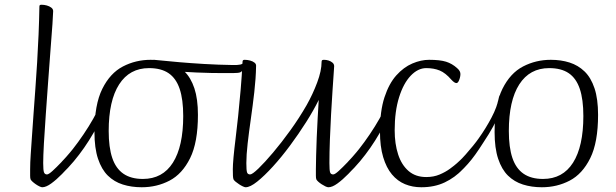

<svg xmlns="http://www.w3.org/2000/svg" viewBox="-20 -776 2596 809"><path d="M158 13Q154 13 146.5 9.5Q139 6 131 0.5Q123 -5 117 -10.5Q111 -16 109 -20Q107 -25 107 -35.5Q107 -46 107 -63Q107 -90 109.5 -126.5Q112 -163 115 -206.5Q118 -250 121.5 -299Q125 -348 129 -402Q133 -456 136.5 -513.5Q140 -571 142.5 -630Q145 -689 146 -748Q146 -752 147.5 -754Q149 -756 155 -756Q166 -756 177 -753Q188 -750 196 -744Q204 -738 204 -729Q204 -718 201 -674.5Q198 -631 193 -568Q188 -505 183 -434Q178 -363 173 -294.5Q168 -226 165 -171.5Q162 -117 162 -89Q162 -58 165.5 -49.5Q169 -41 178 -41Q185 -41 201.5 -56Q218 -71 238 -92Q258 -113 275 -133.5Q292 -154 300 -164Q302 -166 303.5 -168Q305 -170 307 -170Q310 -170 315.5 -160.5Q321 -151 321 -141Q321 -134 318 -131Q306 -115 285.5 -91Q265 -67 241.5 -43Q218 -19 196 -3Q174 13 158 13Z M241 -43Q237 -39 232 -42Q227 -45 225 -53.5Q223 -62 228 -75Q233 -88 249 -104Q264 -119 286.5 -147.5Q309 -176 332 -210Q355 -244 373 -276Q391 -308 398 -330Q401 -336 405 -326Q409 -316 411.5 -302Q414 -288 411 -282Q392 -247 373.5 -215Q355 -183 334.5 -153.5Q314 -124 291 -96.5Q268 -69 241 -43Z M577 13Q534 13 497.5 1.5Q461 -10 434.5 -36Q408 -62 393 -107Q378 -152 378 -219Q378 -335 411 -401.5Q444 -468 498 -496Q552 -524 615 -524Q658 -524 694 -512.5Q730 -501 757 -475Q784 -449 799 -404Q814 -359 814 -292Q814 -176 781 -109.5Q748 -43 694.5 -15Q641 13 577 13ZM582 -22Q665 -22 708.5 -90.5Q752 -159 752 -287Q752 -357 737 -401.5Q722 -446 690.5 -467.5Q659 -489 608 -489Q526 -489 482 -420.5Q438 -352 438 -224Q438 -155 453 -110.5Q468 -66 500 -44Q532 -22 582 -22Z M961 -468Q951 -468 926.5 -468Q902 -468 871 -468.5Q840 -469 808.5 -470.5Q777 -472 752 -473.5Q727 -475 716 -478Q704 -482 685 -489.5Q666 -497 648.5 -505Q631 -513 624 -518.5Q617 -524 629 -524Q632 -524 660.5 -521Q689 -518 735 -514Q781 -510 839.5 -506.5Q898 -503 961 -502Q1003 -501 1004 -512Q1005 -520 1007.5 -518Q1010 -516 1010 -507Q1010 -498 1004 -483Q1001 -476 994 -472Q987 -468 961 -468Z M1015 13Q1011 13 1003.5 9.5Q996 6 987.5 0.5Q979 -5 972.5 -10.5Q966 -16 964 -20Q962 -25 961.5 -35.5Q961 -46 961 -63Q961 -81 964 -114Q967 -147 972.5 -191Q978 -235 983.5 -287.5Q989 -340 994 -398Q999 -456 1002 -516Q1002 -520 1004 -522Q1006 -524 1011 -524Q1022 -524 1033.5 -521Q1045 -518 1052.5 -512Q1060 -506 1059 -497Q1058 -445 1051.5 -388Q1045 -331 1037 -275.5Q1029 -220 1023.5 -171.5Q1018 -123 1018 -89Q1018 -58 1021 -49.5Q1024 -41 1034 -41Q1043 -41 1069 -66Q1095 -91 1130.5 -133Q1166 -175 1203.5 -227Q1241 -279 1272 -333Q1298 -379 1316.5 -428.5Q1335 -478 1335 -515Q1335 -520 1337 -522Q1339 -524 1345 -524Q1355 -524 1364.5 -521Q1374 -518 1381 -512Q1388 -506 1388 -497Q1388 -495 1386 -466.5Q1384 -438 1381 -393Q1378 -348 1375 -294.5Q1372 -241 1370 -187Q1368 -133 1368 -89Q1368 -58 1371 -49.5Q1374 -41 1384 -41Q1391 -41 1407.5 -56Q1424 -71 1444 -92Q1464 -113 1481 -133.5Q1498 -154 1506 -164Q1508 -166 1509.5 -168Q1511 -170 1513 -170Q1516 -170 1521.5 -160.5Q1527 -151 1527 -141Q1527 -138 1526.5 -135.5Q1526 -133 1524 -131Q1512 -115 1491.5 -91Q1471 -67 1447.5 -43Q1424 -19 1402 -3Q1380 13 1364 13Q1359 13 1351.5 9.5Q1344 6 1335.5 0.5Q1327 -5 1321 -10.5Q1315 -16 1313 -20Q1311 -25 1311 -35.5Q1311 -46 1311 -63Q1311 -85 1312 -120Q1313 -155 1314.5 -196Q1316 -237 1318.5 -278.5Q1321 -320 1323 -355Q1302 -312 1270 -261.5Q1238 -211 1202 -162.5Q1166 -114 1130 -74.5Q1094 -35 1064 -11Q1034 13 1015 13Z M1447 -43Q1443 -39 1438 -42Q1433 -45 1431 -53.5Q1429 -62 1434 -75Q1439 -88 1455 -104Q1470 -119 1492.5 -147.5Q1515 -176 1538 -210Q1561 -244 1579 -276Q1597 -308 1604 -330Q1607 -336 1611 -326Q1615 -316 1617.5 -302Q1620 -288 1617 -282Q1598 -247 1579.5 -215Q1561 -183 1540.5 -153.5Q1520 -124 1497 -96.5Q1474 -69 1447 -43Z M1755 13Q1718 13 1686.5 0Q1655 -13 1631.5 -41Q1608 -69 1594.5 -114Q1581 -159 1581 -222Q1581 -308 1600 -366Q1619 -424 1650 -458.5Q1681 -493 1717.5 -508.5Q1754 -524 1788 -524Q1834 -524 1859.5 -516Q1885 -508 1906 -489Q1914 -482 1917 -476Q1920 -470 1920 -464Q1920 -456 1917.5 -447Q1915 -438 1911.5 -432Q1908 -426 1903 -426Q1895 -426 1882 -440Q1857 -469 1832.5 -479Q1808 -489 1776 -489Q1741 -489 1710.5 -457Q1680 -425 1661.5 -366Q1643 -307 1643 -227Q1643 -170 1657.5 -125.5Q1672 -81 1701.5 -55.5Q1731 -30 1776 -30Q1807 -30 1832 -40.5Q1857 -51 1876 -65Q1895 -79 1905 -88Q1915 -97 1918 -100Q1921 -103 1924 -103Q1929 -103 1932.5 -94.5Q1936 -86 1936 -77Q1936 -73 1935 -70Q1934 -67 1929 -62Q1897 -28 1854 -7.5Q1811 13 1755 13Z M1917 -50Q1913 -48 1910.5 -51Q1908 -54 1907 -60Q1906 -66 1906.5 -73Q1907 -80 1909 -86.5Q1911 -93 1914 -96Q1926 -107 1942 -125Q1958 -143 1973 -161.5Q1988 -180 1997 -193Q2027 -235 2051 -280.5Q2075 -326 2082 -365Q2084 -374 2086 -375Q2088 -376 2090 -371.5Q2092 -367 2092 -356Q2092 -345 2089.5 -328.5Q2087 -312 2080 -290Q2075 -274 2058 -243Q2041 -212 2017 -176Q1998 -146 1982.5 -124.5Q1967 -103 1951.5 -85.5Q1936 -68 1917 -50Z M2263 13Q2220 13 2183.5 1.5Q2147 -10 2120.5 -36Q2094 -62 2079 -107Q2064 -152 2064 -219Q2064 -335 2097 -401.5Q2130 -468 2184 -496Q2238 -524 2301 -524Q2344 -524 2380 -512.5Q2416 -501 2443 -475Q2470 -449 2485 -404Q2500 -359 2500 -292Q2500 -176 2467 -109.5Q2434 -43 2380.5 -15Q2327 13 2263 13ZM2268 -22Q2351 -22 2394.5 -90.5Q2438 -159 2438 -287Q2438 -357 2423 -401.5Q2408 -446 2376.5 -467.5Q2345 -489 2294 -489Q2212 -489 2168 -420.5Q2124 -352 2124 -224Q2124 -155 2139 -110.5Q2154 -66 2186 -44Q2218 -22 2268 -22Z"/></svg>

Font: Briem Hand Thin
Style: Regular
Weight: 100
Designer: Gunnlaugur SE Briem, Eben Sorkin
Foundry: Sorkin Type Co.
Version: Version 1.003